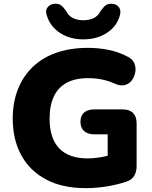

<svg xmlns="http://www.w3.org/2000/svg" viewBox="-20 -964 787 995"><path d="M424 11Q303 11 218.5 -34Q134 -79 90 -160Q46 -241 46 -349Q46 -433 72.5 -500.5Q99 -568 149 -616.5Q199 -665 271.5 -690.5Q344 -716 436 -716Q486 -716 538 -706.5Q590 -697 640 -671Q666 -659 675.5 -637.5Q685 -616 681.5 -592.5Q678 -569 664.5 -549.5Q651 -530 628 -523.5Q605 -517 576 -530Q546 -544 511 -551.5Q476 -559 437 -559Q370 -559 325.5 -535Q281 -511 259 -464Q237 -417 237 -349Q237 -247 287 -195Q337 -143 435 -143Q465 -143 500.5 -149Q536 -155 572 -166L538 -97V-268H468Q434 -268 415.5 -285Q397 -302 397 -333Q397 -364 415.5 -380.5Q434 -397 468 -397H616Q651 -397 669.5 -378.5Q688 -360 688 -325V-104Q688 -74 675.5 -53Q663 -32 636 -23Q589 -7 534 2Q479 11 424 11ZM412 -760Q342 -760 291.5 -793Q241 -826 224 -880Q213 -907 225.5 -924.5Q238 -942 260 -944Q280 -946 291.5 -939.5Q303 -933 310.5 -923Q318 -913 324 -905Q336 -881 359 -870Q382 -859 412 -859Q442 -859 465 -870Q488 -881 500 -905Q507 -913 514 -923Q521 -933 532.5 -939.5Q544 -946 564 -944Q586 -942 597.5 -925Q609 -908 600 -880Q584 -826 533 -793Q482 -760 412 -760Z"/></svg>

Font: Nunito ExtraLight Black
Style: Regular
Weight: 900
Version: Version 3.602